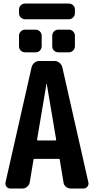

<svg xmlns="http://www.w3.org/2000/svg" viewBox="-20 -1080 540 1100"><path d="M297.9 -275.4Q301.8 -275.4 301.8 -280.3L248 -598.6Q248 -599.6 247.1 -599.6Q246.1 -599.6 246.1 -598.6L192.4 -280.3Q192.4 -275.4 196.3 -275.4ZM336.9 -695.3 486.3 -35.2Q489.3 -21.5 480.5 -10.7Q471.7 0 459 0H384.8Q370.1 0 357.9 -9.8Q345.7 -19.5 343.8 -35.2L322.3 -165Q322.3 -169.9 316.4 -169.9H177.7Q171.9 -169.9 171.9 -165L150.4 -35.2Q147.5 -20.5 135.7 -10.3Q124 0 109.4 0H39.1Q25.4 0 17.1 -10.7Q8.8 -21.5 11.7 -35.2L161.1 -695.3Q165 -710 176.8 -720.2Q188.5 -730.5 204.1 -730.5H293.9Q308.6 -730.5 320.8 -720.2Q333 -710 336.9 -695.3ZM409.2 -1025.4V-1004.9Q409.2 -990.2 398.9 -980Q388.7 -969.7 374 -969.7H124Q109.4 -969.7 99.1 -980Q88.9 -990.2 88.9 -1004.9V-1025.4Q88.9 -1040 99.1 -1049.8Q109.4 -1059.6 124 -1059.6H374Q388.7 -1059.6 398.9 -1049.8Q409.2 -1040 409.2 -1025.4ZM374 -910.2Q388.7 -910.2 398.9 -899.9Q409.2 -889.6 409.2 -875V-815.4Q409.2 -800.8 398.9 -790.5Q388.7 -780.3 374 -780.3H314.5Q299.8 -780.3 289.6 -790Q279.3 -799.8 279.3 -815.4V-875Q279.3 -889.6 289.1 -899.9Q298.8 -910.2 314.5 -910.2ZM124 -910.2H183.6Q198.2 -910.2 208.5 -899.9Q218.8 -889.6 218.8 -875V-815.4Q218.8 -800.8 209 -790.5Q199.2 -780.3 183.6 -780.3H124Q109.4 -780.3 99.1 -790Q88.9 -799.8 88.9 -815.4V-875Q88.9 -889.6 99.1 -899.9Q109.4 -910.2 124 -910.2Z"/></svg>

Font: Rounded-L Mgen+ 1mn bold
Style: Bold
Weight: 700
Designer: [Source Han Sans]
Ryoko NISHIZUKA  (kana & ideographs); Paul D. Hunt (Latin, Greek & Cyrillic); Wenlong ZHANG  (bopomofo
Version: Version 1.059.20150602